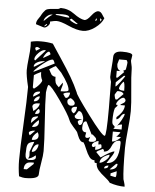

<svg xmlns="http://www.w3.org/2000/svg" viewBox="-58 -898 778 965"><g transform="rotate(5 331.0 -415.5)"><path d="M74 12Q67 -30 67 -69Q67 -129 73.5 -251Q80 -373 80 -439Q66 -497 66 -523Q66 -544 70.5 -583Q75 -622 75 -644Q75 -647 74.5 -655Q74 -663 74 -667Q97 -673 126 -673Q158 -673 185 -667Q196 -650 231 -597.5Q266 -545 288 -507.5Q310 -470 326 -433Q326 -423 398.5 -325.5Q471 -228 485 -228Q494 -228 494 -368Q494 -372 493.5 -422Q493 -472 493 -501Q493 -502 491 -508Q489 -514 488 -519Q487 -524 487 -525Q487 -543 490 -576Q493 -609 493 -626Q493 -657 536 -657Q588 -657 588 -643Q588 -639 586 -629.5Q584 -620 584 -617Q584 -612 587.5 -597.5Q591 -583 591 -575Q591 -539 598 -469.5Q605 -400 605 -363Q605 -331 598.5 -268.5Q592 -206 592 -176Q592 -63 598 -19Q598 -18 602.5 -4.5Q607 9 607 18Q570 18 531 5Q523 -7 503.5 -22Q484 -37 470.5 -52.5Q457 -68 457 -88Q448 -88 446.5 -90Q445 -92 445 -101Q429 -101 418.5 -115Q408 -129 398 -153.5Q388 -178 382 -186Q372 -186 365 -194Q358 -202 352 -217.5Q346 -233 345 -235Q340 -242 323.5 -260Q307 -278 302 -291Q292 -318 243 -388Q194 -458 182 -458Q177 -458 172 -420Q172 -370 179 -272Q186 -174 186 -125Q186 -104 179 -65Q172 -26 172 -6Q172 18 104 18Q94 18 74 12ZM142 -63Q125 -63 116 -61Q107 -59 100.5 -50.5Q94 -42 94 -26H110L142 -56ZM531 -31 555 -26Q557 -25 558.5 -27.5Q560 -30 560.5 -34.5Q561 -39 561 -41.5Q561 -44 561 -47V-56L531 -43ZM555 -93 524 -62Q540 -62 551 -70Q562 -78 562 -93ZM517 -81Q496 -79 496 -65Q517 -65 517 -81ZM98 -122Q98 -119 97.5 -112.5Q97 -106 97 -102Q97 -74 117 -74Q150 -74 150 -90Q150 -98 148 -100Q126 -81 110 -81Q117 -87 117 -97Q117 -100 116.5 -106Q116 -112 116 -116Q116 -118 125.5 -141Q135 -164 135 -167Q112 -164 105 -154.5Q98 -145 98 -122ZM517 -136Q471 -121 471 -91Q483 -91 500.5 -106Q518 -121 518 -132ZM541 -154Q541 -148 534 -136Q527 -124 517.5 -110.5Q508 -97 506 -93Q568 -93 568 -198Q568 -210 561 -210Q546 -210 537 -200.5Q528 -191 524 -179.5Q520 -168 511 -158.5Q502 -149 487 -149Q487 -150 488 -152Q488 -158 482 -162Q481 -161 473.5 -157.5Q466 -154 459.5 -150.5Q453 -147 450 -143L474 -118Q526 -154 541 -154ZM158 -156Q145 -157 136 -143Q127 -129 127 -116Q141 -116 149.5 -129.5Q158 -143 158 -156ZM443 -174V-154Q457 -154 474 -167Q474 -184 469 -184Q468 -184 464 -183Q460 -182 457 -182V-199Q448 -199 436.5 -191.5Q425 -184 425 -176Q425 -170 431 -167Q440 -167 443 -174ZM148 -217Q122 -197 122 -176Q154 -176 154 -198Q154 -208 148 -217ZM407 -198Q407 -192 419 -192Q444 -192 444 -207Q444 -211 438.5 -216.5Q433 -222 428 -226L422 -230L419 -229L388 -291Q387 -292 385 -292Q369 -292 369 -260Q369 -237 391 -237Q391 -235 389.5 -228.5Q388 -222 388 -219Q388 -210 397 -210Q406 -210 413 -217Q407 -199 407 -198ZM110 -198 135 -223H128Q123 -223 113.5 -219.5Q104 -216 104 -210Q104 -204 110 -198ZM524 -253V-203Q535 -203 548 -211Q561 -219 567 -229H543Q549 -233 555.5 -241.5Q562 -250 562 -253ZM148 -278Q121 -255 117 -241Q150 -241 150 -267Q150 -276 148 -278ZM142 -297Q140 -296 134.5 -295Q129 -294 127.5 -293.5Q126 -293 122 -291.5Q118 -290 117 -288.5Q116 -287 114 -284.5Q112 -282 111.5 -279Q111 -276 110.5 -271Q110 -266 110 -260L142 -291ZM531 -278Q532 -276 529 -271.5Q526 -267 524 -267H567V-292Q554 -292 543 -284Q551 -293 563.5 -315Q576 -337 576 -347Q565 -347 556 -332Q547 -317 536 -316V-327Q573 -358 573 -389H549Q551 -393 562.5 -399Q574 -405 574 -415Q574 -418 570 -422.5Q566 -427 564 -427Q553 -427 540.5 -413.5Q528 -400 528 -389H535Q535 -388 535.5 -386Q536 -384 536 -384Q535 -382 524 -371Q517 -352 517 -307Q517 -291 523.5 -286Q530 -281 531 -278ZM354 -271Q370 -271 370 -302Q370 -314 363 -327.5Q356 -341 345 -341Q343 -341 336.5 -329.5Q330 -318 326 -316Q326 -300 346 -300Q350 -300 354 -300.5Q358 -301 361 -302H364Q362 -300 353 -296Q344 -292 344 -288Q344 -284 347.5 -277.5Q351 -271 354 -271ZM142 -334Q127 -319 127 -307Q149 -307 149 -321Q149 -331 142 -334ZM110 -343Q110 -342 117 -321Q146 -342 146 -362Q110 -362 110 -343ZM307 -345Q307 -334 320 -327Q334 -337 334 -361Q307 -361 307 -345ZM283 -387Q283 -375 289 -369.5Q295 -364 301 -364Q321 -364 321 -377Q321 -389 299 -402Q283 -396 283 -387ZM143 -397Q133 -397 124 -388.5Q115 -380 115 -370Q128 -370 135.5 -377.5Q143 -385 143 -397ZM142 -421Q109 -421 109 -393Q111 -393 126.5 -402.5Q142 -412 142 -415ZM259 -420Q270 -401 274 -401Q283 -401 288 -410Q293 -419 293 -429Q268 -429 259 -420ZM517 -439Q517 -434 519.5 -424.5Q522 -415 524 -415H531L561 -445Q557 -458 531 -458Q529 -458 526 -454Q523 -450 520.5 -445Q518 -440 517 -439ZM104 -439 110 -433Q115 -436 123 -443Q131 -450 139.5 -460.5Q148 -471 148 -479Q139 -493 139 -521H140Q140 -520 133 -517Q126 -514 117 -509Q108 -504 104 -501ZM253 -469Q253 -463 249 -451.5Q245 -440 245 -432Q284 -432 284 -441Q284 -466 240 -525L210 -556Q205 -555 178 -537Q181 -532 186 -522Q191 -512 193 -510Q195 -508 200 -505Q205 -502 213 -502Q213 -482 216.5 -472.5Q220 -463 234 -451L252 -476Q253 -471 253 -469ZM536 -472Q536 -462 563 -462Q563 -507 555 -507Q536 -484 536 -472ZM517 -501V-480Q522 -480 542 -506.5Q562 -533 562 -537H555ZM191 -587Q177 -587 145 -562Q113 -537 99 -519H104L203 -568Q197 -587 191 -587ZM517 -559V-525H524L555 -556L549 -562L561 -568Q562 -569 564.5 -584Q567 -599 567 -606Q567 -608 564.5 -612.5Q562 -617 561 -617H524Q519 -600 517 -593Q517 -566 536 -559ZM148 -575Q132 -575 115.5 -566.5Q99 -558 99 -544H104L154 -575ZM99 -581Q99 -580 101 -577.5Q103 -575 104 -575L154 -630H152Q149 -631 148 -631Q134 -631 116.5 -613Q99 -595 99 -581ZM170 -625Q158 -625 142 -593Q144 -592 145 -592L152 -596Q174 -608 178 -612Q178 -615 175 -620Q172 -625 170 -625ZM99 -636Q99 -634 104 -624L124 -636Q123 -637 120 -638.5Q117 -640 114 -642L110 -643Q99 -643 99 -636ZM92 -757Q92 -766 94.5 -772.5Q97 -779 102.5 -786.5Q108 -794 111 -799Q117 -811 122.5 -818.5Q128 -826 132.5 -830.5Q137 -835 144 -837Q151 -839 156.5 -839.5Q162 -840 174.5 -841Q187 -842 197 -843Q198 -843 204 -846L209 -849Q247 -849 278.5 -825.5Q310 -802 333 -799Q346 -799 365 -824Q384 -849 399 -849Q411 -849 420 -834Q429 -819 432 -817Q422 -790 390.5 -767Q359 -744 330 -744Q299 -744 257 -763Q215 -782 194 -782Q184 -782 161 -776Q161 -775 161.5 -773.5Q162 -772 162 -771Q162 -762 152.5 -753Q143 -744 135 -744Q132 -744 112.5 -750.5Q93 -757 92 -757ZM148 -762 147 -763Q145 -763 139.5 -757.5Q134 -752 134 -750Q138 -750 143 -754Q148 -758 148 -762ZM166 -812Q155 -812 142 -800Q129 -788 129 -776Q157 -804 172 -812ZM259 -794Q266 -787 279 -781Q292 -775 296 -775Q297 -775 300 -776H302L268 -800Q265 -800 259 -794ZM395 -812Q388 -812 388 -799Q395 -799 395 -812ZM410 -815 413 -799Q415 -799 417 -803.5Q419 -808 419 -809ZM185 -812Q198 -812 221 -808Q244 -804 256 -804Q256 -818 222 -818Q213 -818 203 -817.5Q193 -817 191 -817Z"/></g></svg>

Font: CabinSketch
Style: Regular
Weight: 400
Designer: Pablo Impallari
Foundry: Pablo Impallari. www.impallari.com Igino Marini. www.ikern.com
Version: Version 1.002